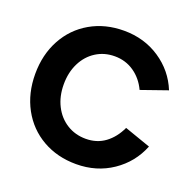

<svg xmlns="http://www.w3.org/2000/svg" viewBox="-128 -840 981 980"><g transform="rotate(20 363.0 -350.0)"><path d="M31.9 -350Q31.9 -455 76.7 -537.5Q121.6 -620 201.7 -666Q281.8 -712 383.8 -712Q493.8 -712 579.1 -655.1Q664.4 -598.2 702.4 -504.4L560.6 -454.8Q535.1 -509.4 488.8 -541.3Q442.6 -573.1 383.8 -573.1Q327.2 -573.1 282.3 -544.6Q237.4 -516.1 212.2 -465.5Q186.9 -414.9 186.9 -350Q186.9 -284.8 212.6 -234.1Q238.2 -183.4 283.7 -154.9Q329.2 -126.3 386.8 -126.3Q446.8 -126.3 491.2 -158.9Q535.5 -191.5 562.4 -249.2L704.3 -199.6Q666 -103.7 580.7 -45.9Q495.3 12 384.7 12Q282.3 12 201.9 -34Q121.6 -80 76.7 -162.5Q31.9 -245 31.9 -350Z"/></g></svg>

Font: Oak Sans Light
Style: Regular
Weight: 400
Designer: Erik Kennedy, Walven
Foundry: Erik Kennedy, Walven
Version: Version 1.100;Glyphs 3.1.2 (3151)